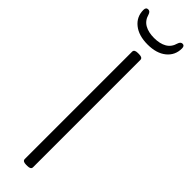

<svg xmlns="http://www.w3.org/2000/svg" viewBox="-300 -862 855 855"><g transform="rotate(45 127.5 -435.0)"><path d="M124 2Q102 2 102 -12V-688Q102 -702 124 -702H132Q154 -702 154 -688V-12Q154 2 132 2ZM128 -759Q72 -759 39 -785.5Q6 -812 6 -855Q6 -872 20 -872Q32 -872 37 -856Q45 -827 68.5 -813.5Q92 -800 128 -800Q164 -800 187.5 -813.5Q211 -827 219 -856Q224 -872 236 -872Q249 -872 249 -855Q249 -812 216.5 -785.5Q184 -759 128 -759Z"/></g></svg>

Font: Asap Condensed ExtraLight
Style: Regular
Weight: 200
Width: 3
Designer: Pablo Cosgaya
Foundry: Omnibus-Type
Version: Version 3.001; ttfautohint (v1.8.4.7-5d5b)